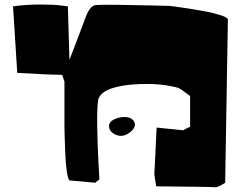

<svg xmlns="http://www.w3.org/2000/svg" viewBox="-20 -791 1041 826"><path d="M960.4 -709 948.7 -4.9Q945.3 -2.4 939.7 1Q934.1 4.4 922.6 10Q911.1 15.6 905.8 14.6Q900.4 13.7 836.9 12.7Q773.4 11.7 712.9 11.2L651.9 10.7L644 -40L653.8 -242.2L767.1 -230.5L797.9 -246.1V-328.1V-377.9L759.3 -406.2Q755.9 -408.7 747.8 -412.4Q739.7 -416 704.6 -422.4Q669.4 -428.7 622.6 -429.7Q534.2 -431.2 472.2 -414.3Q410.2 -397.5 401.9 -359.4Q397 -322.3 398.2 -246.8Q399.4 -171.4 403.3 -95.7L407.7 -19.5L389.6 -4.9L280.8 -14.6Q273.4 -14.6 268.1 -49.1Q262.7 -83.5 260.7 -131.3Q258.8 -179.2 258.1 -207.5Q257.3 -235.8 257.3 -246.1V-439.5L247.6 -468.8L174.3 -471.2L54.2 -477.5L36.1 -763.7Q92.8 -771.5 151.9 -771.5Q210.9 -771.5 241.2 -767.6L272 -763.7Q278.8 -536.1 278.8 -534.2Q278.8 -533.2 297.4 -581.8Q315.9 -630.4 334.5 -679.7L353 -728.5Q353.5 -730 354.7 -732.4Q356 -734.9 359.6 -741.7Q363.3 -748.5 367.4 -753.7Q371.6 -758.8 378.2 -763.7Q384.8 -768.6 392.1 -769.5Q415 -771 485.4 -770.3Q555.7 -769.5 631.8 -767.6L708.5 -765.6Q717.8 -764.6 733.6 -762.7Q749.5 -760.7 790.5 -754.4Q831.5 -748 864 -741.9Q896.5 -735.8 925.8 -726.6Q955.1 -717.3 960.4 -709ZM560.5 -256.3Q560.5 -261.7 558.6 -264.6Q548.8 -287.6 514.6 -287.6Q492.2 -287.6 470.7 -277.3Q449.2 -267.1 449.2 -248Q449.2 -230 465.6 -218.3Q481.9 -206.5 500.5 -206.5Q520 -206.5 540.3 -222.4Q560.5 -238.3 560.5 -256.3Z"/></svg>

Font: Noot
Style: Regular
Weight: 400
Designer: Amos Jerbi
Foundry: Amos Jerbi
Version: Version 1.000;PS 001.001;hotconv 1.0.56